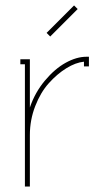

<svg xmlns="http://www.w3.org/2000/svg" viewBox="-20 -680 379 700"><path d="M294.9 -473.1H304.2V-438H286.1V-455.1Q255.9 -452.1 221.9 -431.2Q188 -410.2 158 -376.7Q127.9 -343.3 108.4 -293Q88.9 -242.7 88.9 -188V0H70.8V-445.8H54.2V-463.9H88.9V-288.1Q107.4 -342.8 143.6 -386Q179.7 -429.2 219.5 -451.2Q259.3 -473.1 294.9 -473.1ZM163.1 -546.9 149.9 -560.1 250 -660.2 263.2 -647Z"/></svg>

Font: Rawengulk
Style: Light
Weight: 300
Version: Version 0.92